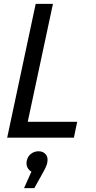

<svg xmlns="http://www.w3.org/2000/svg" viewBox="-20 -710 494 990"><path d="M17 0 164 -690H253L123 -82H378L361 0ZM224 127Q222 139 215.5 153Q209 167 196 190L157 260H104L142 175Q130 169 122 154.5Q114 140 118 119Q123 96 140 83Q157 70 179 70Q202 70 215.5 85.5Q229 101 224 127Z"/></svg>

Font: Radio Canada Condensed
Style: Italic
Weight: 400
Width: 3
Italic angle: -12°
Designer: Charles Daoud, Etienne Aubert Bonn, Alexandre Saumier Demers, Jacques Le Bailly
Foundry: Radio-Canada
Version: Version 2.104; ttfautohint (v1.8.4.7-5d5b);gftools[0.9.28.de